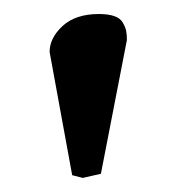

<svg xmlns="http://www.w3.org/2000/svg" viewBox="-20 -665 255 274"><path d="M83 -415 50.8 -590.8Q50.8 -610.8 69.3 -627.9Q87.9 -645 121.1 -645Q134.3 -645 142.8 -642.1Q151.4 -639.2 155 -633.1Q158.7 -627 159.9 -621.6Q161.1 -616.2 161.1 -607.9L124 -417L98.1 -411.1Z"/></svg>

Font: Common Serif
Style: Bold
Weight: 700
Designer: Philipp H. Poll, Khaled Hosny
Foundry: Stefan Peev, Context Ltd.
Version: Version 1.026